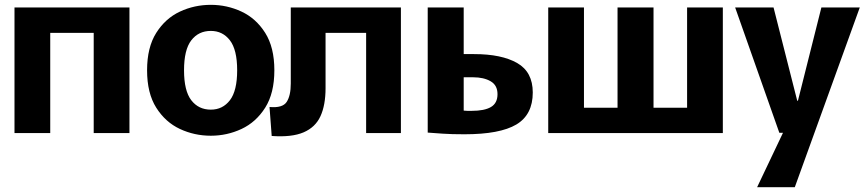

<svg xmlns="http://www.w3.org/2000/svg" viewBox="-20 -551 3581 795"><path d="M40 0V-520H516V0H368V-415H188V0Z M853 11Q785 11 725 -17Q665 -45 627 -105Q589 -165 589 -260Q589 -355 627 -415Q665 -475 725 -503Q785 -531 853 -531Q920 -531 980 -503Q1040 -475 1078 -415Q1116 -355 1116 -260Q1116 -165 1078 -105Q1040 -45 980 -17Q920 11 853 11ZM853 -97Q902 -97 932 -136Q962 -175 962 -260Q962 -345 932 -384Q902 -423 853 -423Q802 -423 772 -384Q742 -345 742 -260Q742 -175 772 -136Q802 -97 853 -97Z M1105 12 1096 -108Q1150 -103 1167 -129Q1184 -155 1184 -205V-520H1640V0H1496V-415H1328V-186Q1328 -116 1307 -70Q1286 -24 1237 -3Q1188 18 1105 12Z M1903 5Q1849 5 1813.5 2.5Q1778 0 1751 -2V-520H1900V-327H1943Q2057 -327 2121.5 -290Q2186 -253 2186 -168Q2186 -76 2118 -35.5Q2050 5 1903 5ZM1933 -92Q1986 -92 2013 -108Q2040 -124 2040 -161Q2040 -198 2011.5 -214.5Q1983 -231 1939 -231H1900V-93Q1907 -92 1915.5 -92Q1924 -92 1933 -92Z M2250 0V-520H2398V-105H2537V-520H2686V-105H2825V-520H2973V0Z M3024 -520H3183L3281 -134H3284L3381 -520H3540L3271 224H3115L3222 -1H3207Z"/></svg>

Font: Murecho SemiBold
Style: Regular
Weight: 600
Designer: Neil Summerour
Foundry: Positype
Version: Version 1.010; ttfautohint (v1.8.3)